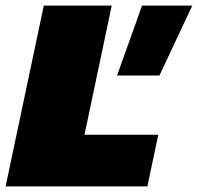

<svg xmlns="http://www.w3.org/2000/svg" viewBox="-41 -664 705 684"><path d="M-21 0 115 -644H357L260 -184H523L484 0ZM376 -395 465 -644H644L527 -395Z"/></svg>

Font: Kanit Black
Style: Italic
Weight: 900
Italic angle: -12°
Designer: Katatrad Team
Foundry: CadsonDemak
Version: Version 2.000; ttfautohint (v1.8.3)